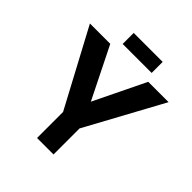

<svg xmlns="http://www.w3.org/2000/svg" viewBox="-236 -1041 1194 1194"><g transform="rotate(45 361.0 -443.5)"><path d="M286 -229 15 -736H194L384 -354L341 -351L528 -736H707L431 -229V0H286ZM249 -887H504V-790H249Z"/></g></svg>

Font: Reem Kufi Fun
Style: Regular
Weight: 400
Designer: Khaled Hosny
Version: Version 1.005